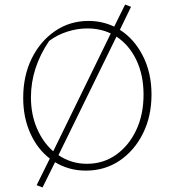

<svg xmlns="http://www.w3.org/2000/svg" viewBox="-20 -743 765 844"><path d="M357 7Q283 7 222 -30L167 81L141 71L199 -46Q145 -87 113.5 -156.5Q82 -226 82 -313Q82 -410 119.5 -486Q157 -562 222 -606.5Q287 -651 369 -651Q429 -651 482 -626L530 -723L556 -713L507 -612Q570 -572 608 -497.5Q646 -423 646 -328Q646 -232 608.5 -156.5Q571 -81 506 -37Q441 7 357 7ZM116 -315Q116 -240 142.5 -178.5Q169 -117 214 -78L467 -596Q420 -618 364 -618Q320 -618 276 -604Q232 -590 196 -563Q116 -445 116 -315ZM362 -23Q434 -23 490 -62.5Q546 -102 578.5 -170.5Q611 -239 611 -327Q611 -413 579.5 -479Q548 -545 492 -582L237 -61Q293 -23 362 -23Z"/></svg>

Font: Piazzolla Thin
Style: Regular
Weight: 100
Designer: Juan Pablo del Peral
Foundry: Huerta Tipografica
Version: Version 1.330